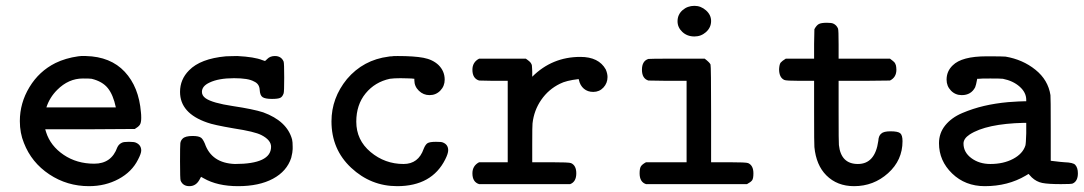

<svg xmlns="http://www.w3.org/2000/svg" viewBox="-20 -632 3715 658"><path d="M248 -439 258 -440Q268 -440 274 -440Q359 -438 407.5 -386Q456 -334 463 -247Q464 -240 464 -228Q464 -211 459 -204Q454 -197 442 -190L288 -189H135L138 -179Q153 -132 198 -101.5Q243 -71 303 -71Q362 -71 382 -127Q387 -138 398 -143Q404 -146 422 -146Q440 -146 446 -143Q464 -135 464 -116Q464 -106 453 -85Q432 -43 386.5 -18.5Q341 6 285 6Q210 6 149 -34.5Q88 -75 62 -142Q48 -176 48 -217Q48 -279 81 -333.5Q114 -388 170 -416Q205 -433 248 -439ZM377 -264Q368 -307 349.5 -330Q331 -353 294 -362Q288 -363 264 -363Q215 -363 176 -324Q150 -298 139 -264Z M785 -70Q909 -70 909 -129Q909 -152 876 -169Q853 -181 781 -192Q711 -204 690 -212Q597 -244 597 -317Q597 -360 628 -391Q667 -431 754 -439Q756 -439 770 -439.5Q784 -440 793 -440Q852 -437 879 -426L888 -423Q889 -423 896 -430Q906 -440 922 -440Q944 -440 952 -421Q954 -416 954 -366Q954 -317 952 -312Q948 -300 940 -296.5Q932 -293 912 -293Q889 -293 880 -299Q871 -305 870 -324Q869 -345 850 -353Q831 -364 782 -364Q729 -364 698 -349Q672 -337 672 -317Q672 -304 685 -295Q708 -279 778 -268.5Q848 -258 882 -247Q964 -217 981 -154Q983 -146 983 -129V-121Q983 -111 978 -91Q963 -45 915.5 -19.5Q868 6 796 6Q725 6 678 -21Q670 -26 669 -26Q666 -21 663 -15Q651 6 629 6Q607 6 599 -13Q597 -18 597 -79Q597 -132 598 -141Q599 -150 606 -157Q615 -166 640 -166Q661 -166 669 -160Q675 -156 682 -140Q705 -73 785 -70Z M1341 6Q1251 6 1183.5 -57Q1116 -120 1116 -216Q1116 -296 1169 -361Q1225 -427 1312 -438Q1316 -439 1323 -439Q1325 -440 1343 -440Q1399 -440 1431 -434Q1463 -428 1483 -409Q1504 -388 1504 -359Q1504 -337 1489 -321.5Q1474 -306 1452 -306Q1431 -306 1415.5 -321Q1400 -336 1400 -357V-362L1390 -363Q1389 -363 1375.5 -363.5Q1362 -364 1353 -364Q1330 -364 1316 -362Q1265 -351 1233 -312Q1201 -273 1201 -215Q1201 -152 1250 -111Q1299 -70 1363 -70Q1414 -70 1432 -122Q1438 -137 1445.5 -141.5Q1453 -146 1474 -146Q1493 -146 1497 -144Q1516 -137 1516 -117Q1516 -106 1506 -86Q1460 6 1341 6Z M1782 -431Q1784 -430 1787.5 -427Q1791 -424 1792 -423.5Q1793 -423 1795.5 -420.5Q1798 -418 1799 -416.5Q1800 -415 1801.5 -412Q1803 -409 1803 -405.5Q1803 -402 1803.5 -397.5Q1804 -393 1804 -387V-369Q1872 -437 1969 -437Q2032 -437 2056 -394Q2062 -380 2062 -368Q2062 -347 2048 -332Q2034 -317 2013 -317Q1994 -317 1981 -328Q1968 -339 1964 -358L1963 -361Q1920 -356 1899 -345Q1860 -326 1835 -290Q1810 -254 1805 -209Q1804 -203 1804 -138V-76H1868Q1931 -76 1937 -73Q1955 -65 1955 -38Q1955 -9 1934 -1H1622Q1599 -8 1599 -38Q1599 -64 1622 -76H1720V-355H1671L1622 -356Q1599 -363 1599 -393Q1599 -419 1622 -431Z M2302 -559Q2302 -582 2319 -597Q2336 -612 2360 -612Q2382 -612 2399.5 -596.5Q2417 -581 2417 -560Q2417 -538 2400 -522.5Q2383 -507 2360 -507Q2335 -507 2318.5 -522.5Q2302 -538 2302 -559ZM2172 -38Q2172 -55 2176.5 -62Q2181 -69 2194 -76H2333V-355H2267L2202 -356Q2180 -363 2180 -393Q2180 -423 2202 -430Q2203 -431 2300 -431H2395Q2412 -418 2415 -411Q2417 -406 2417 -241V-76H2478Q2538 -76 2544 -73Q2562 -65 2562 -38Q2562 -20 2557.5 -14Q2553 -8 2540 -1H2194Q2172 -8 2172 -38Z M3032 -182Q3057 -182 3065 -175.5Q3073 -169 3073 -148Q3073 -83 3023.5 -38.5Q2974 6 2907 6Q2849 6 2812 -31Q2777 -66 2771 -128Q2770 -134 2770 -247V-355H2721Q2674 -355 2668 -358Q2650 -366 2650 -395Q2651 -412 2655.5 -417.5Q2660 -423 2673 -431H2770V-481L2771 -532Q2778 -545 2786 -549.5Q2794 -554 2814 -554Q2830 -554 2836 -551Q2847 -546 2852 -534Q2854 -529 2854 -480V-431H3030Q3031 -430 3034.5 -427.5Q3038 -425 3039 -424Q3040 -423 3042.5 -421Q3045 -419 3046 -417.5Q3047 -416 3048.5 -413Q3050 -410 3050.5 -407.5Q3051 -405 3051.5 -401Q3052 -397 3052 -393Q3052 -367 3030 -356L2942 -355H2854V-249Q2854 -140 2855 -135Q2862 -70 2920 -70Q2979 -70 2990 -149Q2991 -167 3000 -174Q3008 -182 3032 -182Z M3276 -306Q3254 -306 3239 -321.5Q3224 -337 3224 -359Q3224 -388 3245 -408Q3276 -439 3361 -439Q3418 -439 3426 -438Q3485 -428 3528.5 -393Q3572 -358 3580 -306Q3581 -301 3581 -190V-81Q3622 -76 3628 -76Q3658 -75 3665 -67Q3674 -57 3674 -38Q3674 -11 3656 -3Q3652 -1 3616 -1Q3572 -1 3552 -5Q3532 -9 3516 -24Q3513 -27 3509.5 -31Q3506 -35 3505 -36L3495 -30Q3434 6 3355 6Q3288 6 3243 -37.5Q3198 -81 3198 -141Q3198 -176 3219.5 -202.5Q3241 -229 3277.5 -244.5Q3314 -260 3352.5 -269Q3391 -278 3435 -282Q3477 -285 3492 -285H3497V-290Q3497 -315 3474.5 -335Q3452 -355 3417 -362Q3408 -363 3374 -363Q3339 -363 3335 -362H3329Q3325 -340 3322 -333Q3308 -306 3276 -306ZM3497 -175V-211H3489Q3360 -208 3303 -171Q3282 -157 3282 -140Q3282 -110 3309 -90Q3336 -70 3374 -70Q3419 -70 3452 -87.5Q3485 -105 3494 -133Q3496 -139 3497 -175Z"/></svg>

Font: MathJax_Typewriter
Style: Regular
Weight: 400
Version: Version 1.1